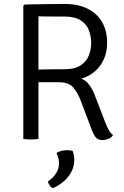

<svg xmlns="http://www.w3.org/2000/svg" viewBox="-20 -706 632 976"><path d="M524.5 -488Q524.5 -443 508.5 -406.2Q492.5 -369.5 463 -343.8Q433.5 -318 393 -306Q416 -298.5 433 -275.5Q450 -252.5 460.5 -225.5L512.5 -90.5Q525 -57.5 533.8 -43Q542.5 -28.5 554.5 -19Q546.5 -6 530.5 0Q514.5 6 501.5 6Q478.5 6 467.5 -7Q456.5 -20 447 -44.5L389.5 -196.5Q374.5 -235.5 352 -261.8Q329.5 -288 279 -288H143.5V-351Q167 -352 195.5 -352.8Q224 -353.5 253 -353.8Q282 -354 306 -354Q361 -354 391 -374.5Q421 -395 432.2 -425.8Q443.5 -456.5 443.5 -488Q443.5 -520.5 432.2 -551.2Q421 -582 391 -602Q361 -622 306 -622Q289.5 -622 265.8 -622Q242 -622 217.8 -622.2Q193.5 -622.5 175.5 -623V0Q167 1.5 157 2.2Q147 3 136 3Q126 3 116 2.2Q106 1.5 98.5 0V-677L105 -683Q157 -684 208 -685Q259 -686 307 -686Q376.5 -686 425 -662Q473.5 -638 499 -593.8Q524.5 -549.5 524.5 -488ZM349 61Q352.5 68 355 81.2Q357.5 94.5 357.5 107Q357.5 152.5 328.2 190.2Q299 228 250 250.5Q240.5 247.5 233.2 237.8Q226 228 223.5 217Q280 177 280 123.5Q280 110 276.2 96Q272.5 82 267 71.5Q289.5 57.5 321.5 57.5Q337.5 57.5 349 61Z"/></svg>

Font: Signika SC
Style: Regular
Weight: 300
Designer: Anna Giedryś
Foundry: Anna Giedryś
Version: Version 2.000